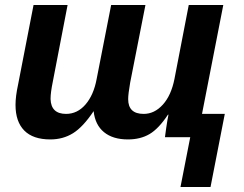

<svg xmlns="http://www.w3.org/2000/svg" viewBox="-20 -548 975 767"><path d="M491 9Q431 9 395.5 -20Q360 -49 354 -104Q312 -41 272 -16Q232 9 181 9Q112 9 77 -26.5Q42 -62 42 -129Q42 -163 52 -209L114 -528H250L191 -222Q182 -178 182 -154V-152Q184 -93 244 -93Q289 -93 321.5 -130.5Q354 -168 366 -232L424 -528H561L500 -218Q492 -172 492 -152Q492 -93 554 -93Q597 -93 630.5 -130Q664 -167 677 -233L734 -528H872L787 -93H878L821 199H701L740 0H639Q639 -2 640.5 -11.5Q642 -21 644 -37Q649 -71 653 -90H651Q614 -34 577.5 -12.5Q541 9 491 9Z"/></svg>

Font: Libra Sans Modern
Style: Bold Italic
Weight: 700
Italic angle: -12°
Foundry: Stefan Peev, Context Ltd
Version: Version 1.000